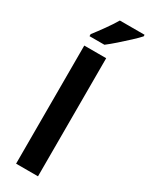

<svg xmlns="http://www.w3.org/2000/svg" viewBox="-250 -1025 833 1070"><g transform="rotate(30 166.5 -490.0)"><path d="M213 0H72V-760H213ZM333 -970Q317 -952 287 -924Q257 -896 224.5 -867.5Q192 -839 167 -820H71V-833Q96 -865 125 -905.5Q154 -946 174 -980H333Z"/></g></svg>

Font: Noto Sans Gujarati UI SemiCondensed
Style: Bold
Weight: 700
Width: 4
Designer: Jelle Bosma - Monotype Design Team, Universal Thirst
Foundry: Monotype Imaging Inc.
Version: Version 2.106; ttfautohint (v1.8.4.7-5d5b)